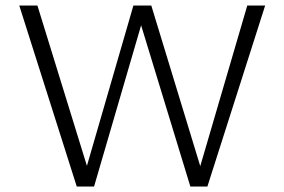

<svg xmlns="http://www.w3.org/2000/svg" viewBox="-20 -678 1034 698"><path d="M879 -658H944L734 0H672L493 -586L322 0H259L50 -658H116L296 -75L465 -658H530L708 -74Z"/></svg>

Font: EauTestSC Semilight
Style: Regular
Weight: 300
Designer: Christian Thalmann (Catharsis Fonts)
Version: Version 0.001;PS 000.001;hotconv 1.0.88;makeotf.lib2.5.64775